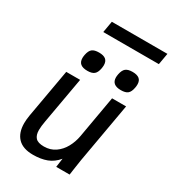

<svg xmlns="http://www.w3.org/2000/svg" viewBox="-229 -1085 1082 1210"><g transform="rotate(30 312.0 -480.0)"><path d="M61 -138Q61 -163.5 66.5 -196.5L129 -550H230L170.5 -214.5Q163 -173.5 163 -147Q163 -110 180.5 -91Q198 -72 241.5 -72Q288 -72 323 -96.2Q358 -120.5 379.5 -159.8Q401 -199 409 -244.5L462.5 -550H564.5L488 -115.5Q483.5 -91.5 476.5 -39Q477.5 -45.5 471 0H373.5L382.5 -64Q350 -24.5 307.2 -8.5Q264.5 7.5 208 7.5Q134.5 7.5 97.8 -30.2Q61 -68 61 -138ZM173.5 -677.5Q173.5 -686.5 176 -700.5Q182.5 -733.5 198.5 -746.2Q214.5 -759 248 -759Q281.5 -759 297.5 -745.5Q313.5 -732 313.5 -704.5Q313.5 -695 311 -680Q305 -648 289 -635Q273 -622 240.5 -622Q207 -622 190.2 -635.5Q173.5 -649 173.5 -677.5ZM417.5 -677Q417.5 -686 420 -700Q426.5 -733 442.8 -746Q459 -759 492 -759Q524.5 -759 541 -746Q557.5 -733 557.5 -705Q557.5 -692 555 -680.5Q549 -648 533.2 -635Q517.5 -622 484 -622Q417.5 -622 417.5 -677ZM220 -967H624.5L610 -884H205.5Z"/></g></svg>

Font: JuliaMono MediumItalic
Style: Regular
Weight: 500
Italic angle: -9°
Monospace: yes
Designer: cormullion
Foundry: corm
Version: Version 0.049; ttfautohint (v1.8.4)